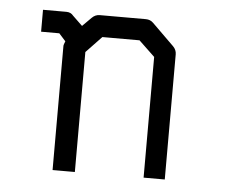

<svg xmlns="http://www.w3.org/2000/svg" viewBox="-39 -520 618 515"><g transform="rotate(5 270.0 -263.0)"><path d="M165 -442 189 -466Q198 -475 210 -475H334Q346 -475 354 -467L413 -409Q422 -400 422 -388V-51H365V-376L322 -417H222L180 -373V-50H120V-385Q120 -387 124 -397L106 -417H57V-476H120Q132 -476 139 -467Z"/></g></svg>

Font: ibm3270
Style: Regular
Weight: 400
Monospace: yes
Version: Version 2.0.3